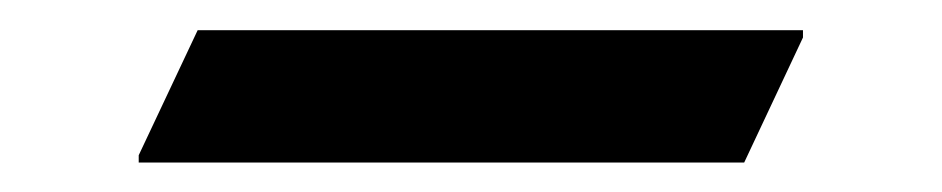

<svg xmlns="http://www.w3.org/2000/svg" viewBox="-20 91 633 129"><path d="M73.2 200.2V195.3L112.8 111.3H519.5V116.2L480 200.2Z"/></svg>

Font: Nova Oval
Style: Book
Weight: 400
Version: Version 2.000